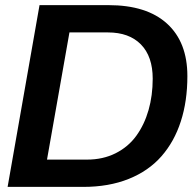

<svg xmlns="http://www.w3.org/2000/svg" viewBox="-20 -732 759 752"><path d="M713.9 -434.1Q713.9 -335.9 688.2 -256.6Q662.6 -177.2 612.3 -119.9Q562 -62.5 484.1 -31.2Q406.2 0 306.2 0H9.8L134.8 -711.9H404.8Q554.7 -711.9 634.3 -639.4Q713.9 -566.9 713.9 -434.1ZM578.1 -423.8Q578.1 -510.7 532 -557.9Q485.8 -605 402.8 -605H252L164.1 -106.9H320.8Q383.3 -106.9 432.9 -131.8Q482.4 -156.7 513.9 -200.2Q545.4 -243.7 561.8 -300.8Q578.1 -357.9 578.1 -423.8Z"/></svg>

Font: Creato Display
Style: Bold Italic
Weight: 700
Italic angle: -10°
Version: Version 1.000